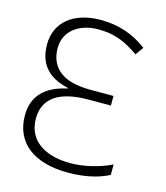

<svg xmlns="http://www.w3.org/2000/svg" viewBox="-110 -808 779 903"><g transform="rotate(15 279.5 -357.0)"><path d="M54.2 -546.9Q54.2 -587.9 69.1 -620.6Q84 -653.3 112.1 -676.3Q140.1 -699.2 180.2 -711.7Q220.2 -724.1 270 -724.1Q397.5 -724.1 496.1 -648.9L467.8 -609.9Q440.9 -628.9 417 -641.8Q393.1 -654.8 369.6 -662.8Q346.2 -670.9 321.8 -674.6Q297.4 -678.2 270 -678.2Q233.9 -678.2 204.1 -668.7Q174.3 -659.2 152.6 -641.8Q130.9 -624.5 118.9 -599.6Q106.9 -574.7 106.9 -543.9Q106.9 -472.2 156.2 -433.1Q205.6 -394 309.1 -394H418.9V-347.2H313Q202.6 -347.2 148.2 -309.3Q93.8 -271.5 93.8 -196.8Q93.8 -158.7 108.4 -128.7Q123 -98.6 150.4 -78.1Q177.7 -57.6 216.6 -46.9Q255.4 -36.1 304.2 -36.1Q351.6 -36.1 403.8 -48.3Q456.1 -60.5 502.9 -83V-32.2Q421.9 9.8 304.2 9.8Q241.7 9.8 192.6 -4.2Q143.6 -18.1 109.6 -44.7Q75.7 -71.3 57.9 -110.1Q40 -148.9 40 -198.2Q40 -337.4 202.1 -372.1V-375Q54.2 -407.2 54.2 -546.9Z"/></g></svg>

Font: Zoram GWebM Light
Style: Regular
Weight: 300
Foundry: Ascender Corporation
Version: Version 1.000